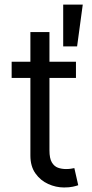

<svg xmlns="http://www.w3.org/2000/svg" viewBox="-20 -817 404 844"><path d="M318.9 -612.9H257.8V-796.9H343.8ZM261.4 7.1Q225.9 7.1 191.9 -8.2Q158 -23.4 135.8 -54.7Q113.6 -85.9 113.6 -133.5V-474.4H31.2V-545.5H113.6V-676.1H197.4V-545.5H313.9V-474.4H197.4V-156.2Q197.4 -120.7 207.9 -103.2Q218.4 -85.6 234.9 -79.7Q251.4 -73.9 269.9 -73.9Q283.7 -73.9 292.6 -75.5Q301.5 -77.1 306.8 -78.1L323.9 -2.8Q315.3 0.4 300.1 3.7Q284.8 7.1 261.4 7.1Z"/></svg>

Font: Linik Sans
Style: Regular
Weight: 400
Designer: Rasmus Andersson (font), Marc Monis (original base), Kil Hyung-jin (Pretendard portions), Cristiano Sobral (main changes
Foundry: rsms
Version: Version 3.018;May 31, 2022;FontCreator 14.0.0.2814 64-bit; t